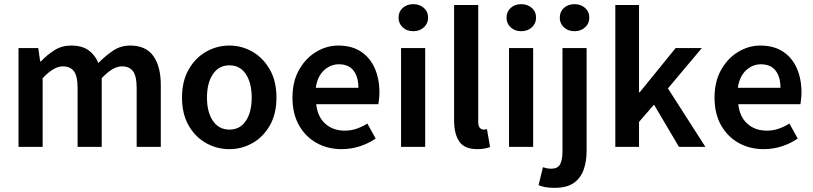

<svg xmlns="http://www.w3.org/2000/svg" viewBox="-20 -706 3908 923"><path d="M69 0V-475H164L173 -411H177Q206 -442 241.5 -464.5Q277 -487 322 -487Q374 -487 405.5 -464.5Q437 -442 453 -403Q487 -438 523.5 -462.5Q560 -487 606 -487Q681 -487 717 -437Q753 -387 753 -297V0H637V-283Q637 -340 619.5 -363.5Q602 -387 566 -387Q522 -387 469 -330V0H353V-283Q353 -340 335.5 -363.5Q318 -387 282 -387Q238 -387 185 -330V0Z M1083 11Q1023 11 971 -18Q919 -47 887 -102.5Q855 -158 855 -237Q855 -316 887 -372Q919 -428 971 -457.5Q1023 -487 1083 -487Q1142 -487 1193.5 -457.5Q1245 -428 1277 -372Q1309 -316 1309 -237Q1309 -158 1277 -102.5Q1245 -47 1193.5 -18Q1142 11 1083 11ZM1083 -83Q1134 -83 1162 -125Q1190 -167 1190 -237Q1190 -307 1162 -349.5Q1134 -392 1083 -392Q1032 -392 1003.5 -349.5Q975 -307 975 -237Q975 -167 1003.5 -125Q1032 -83 1083 -83Z M1622 11Q1556 11 1502.5 -18.5Q1449 -48 1417.5 -103.5Q1386 -159 1386 -237Q1386 -314 1417.5 -370Q1449 -426 1499.5 -456.5Q1550 -487 1606 -487Q1671 -487 1715 -458Q1759 -429 1781.5 -378Q1804 -327 1804 -261Q1804 -244 1802 -229Q1800 -214 1799 -205H1500Q1507 -144 1544 -111Q1581 -78 1637 -78Q1667 -78 1693.5 -87Q1720 -96 1746 -112L1786 -40Q1751 -16 1709 -2.5Q1667 11 1622 11ZM1498 -284H1703Q1703 -336 1679.5 -366.5Q1656 -397 1609 -397Q1569 -397 1537.5 -368Q1506 -339 1498 -284Z M1908 0V-475H2024V0ZM1967 -556Q1936 -556 1916 -574.5Q1896 -593 1896 -621Q1896 -650 1916 -668Q1936 -686 1967 -686Q1997 -686 2017.5 -668Q2038 -650 2038 -621Q2038 -593 2017.5 -574.5Q1997 -556 1967 -556Z M2275 11Q2213 11 2188 -25.5Q2163 -62 2163 -127V-682H2279V-121Q2279 -99 2287 -91Q2295 -83 2304 -83Q2307 -83 2311 -83.5Q2315 -84 2321 -85L2336 1Q2325 5 2310 8Q2295 11 2275 11Z M2427 0V-475H2543V0ZM2486 -556Q2455 -556 2435 -574.5Q2415 -593 2415 -621Q2415 -650 2435 -668Q2455 -686 2486 -686Q2516 -686 2536.5 -668Q2557 -650 2557 -621Q2557 -593 2536.5 -574.5Q2516 -556 2486 -556Z M2646 197Q2619 197 2600.5 193.5Q2582 190 2569 184L2590 98Q2599 101 2609 103Q2619 105 2630 105Q2661 105 2672.5 84Q2684 63 2684 21V-475H2800V20Q2800 70 2785.5 110.5Q2771 151 2737.5 174Q2704 197 2646 197ZM2742 -556Q2711 -556 2691 -574.5Q2671 -593 2671 -621Q2671 -650 2691 -668Q2711 -686 2742 -686Q2772 -686 2792.5 -668Q2813 -650 2813 -621Q2813 -593 2792.5 -574.5Q2772 -556 2742 -556Z M2938 0V-682H3052V-262H3055L3228 -475H3354L3191 -281L3371 0H3244L3124 -203L3052 -120V0Z M3651 11Q3585 11 3531.5 -18.5Q3478 -48 3446.5 -103.5Q3415 -159 3415 -237Q3415 -314 3446.5 -370Q3478 -426 3528.5 -456.5Q3579 -487 3635 -487Q3700 -487 3744 -458Q3788 -429 3810.5 -378Q3833 -327 3833 -261Q3833 -244 3831 -229Q3829 -214 3828 -205H3529Q3536 -144 3573 -111Q3610 -78 3666 -78Q3696 -78 3722.5 -87Q3749 -96 3775 -112L3815 -40Q3780 -16 3738 -2.5Q3696 11 3651 11ZM3527 -284H3732Q3732 -336 3708.5 -366.5Q3685 -397 3638 -397Q3598 -397 3566.5 -368Q3535 -339 3527 -284Z"/></svg>

Font: Narnoor SemiBold
Style: Regular
Weight: 600
Designer: S. Sridhar Murthy
Foundry: SIL International
Version: Version 3.000